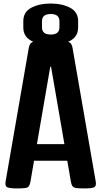

<svg xmlns="http://www.w3.org/2000/svg" viewBox="-20 -1054 567 1074"><path d="M74.2 0Q36.1 0 21.5 -6.1Q6.8 -12.2 11.2 -38.1L140.6 -783.7Q143.6 -802.2 151.9 -811.8Q160.2 -821.3 185.3 -824.7Q210.4 -828.1 263.7 -828.1Q316.9 -828.1 341.8 -824.7Q366.7 -821.3 375 -811.8Q383.3 -802.2 386.2 -783.7L515.6 -38.1Q520 -12.2 505.6 -6.1Q491.2 0 452.6 0Q421.9 0 406.5 -2.2Q391.1 -4.4 385.3 -12.7Q379.4 -21 376.5 -38.1L356.4 -154.8H170.4L150.4 -38.1Q147.5 -21 141.6 -12.7Q135.7 -4.4 120.6 -2.2Q105.5 0 74.2 0ZM261.2 -680.7 186.5 -247.6H340.3L265.6 -680.7ZM263.7 -802.2Q199.2 -802.2 154.8 -825.9Q110.4 -849.6 110.4 -900.4V-936Q110.4 -986.8 154.8 -1010.5Q199.2 -1034.2 263.7 -1034.2Q328.1 -1034.2 372.6 -1010.5Q417 -986.8 417 -936V-900.4Q417 -849.6 372.6 -825.9Q328.1 -802.2 263.7 -802.2ZM263.7 -860.8Q312.5 -860.8 312.5 -900.9V-935.5Q312.5 -975.6 263.7 -975.6Q214.8 -975.6 214.8 -935.5V-900.9Q214.8 -860.8 263.7 -860.8Z"/></svg>

Font: Denk One
Style: Regular
Weight: 400
Designer: Irina Smirnova, Eben Sorkin
Foundry: Sorkin Type Co.f
Version: Version 1.004; ttfautohint (v1.8.4.7-5d5b);gftools[0.9.23]